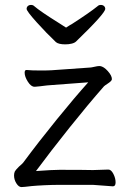

<svg xmlns="http://www.w3.org/2000/svg" viewBox="-20 -749 530 779"><path d="M449 -9Q449 7 438 7L411 5Q391 3 357 1H222Q193 1 161 2.5Q129 4 108 6Q76 10 67 10Q56 10 46.5 -5Q37 -20 37 -37Q37 -46 40 -53Q42 -58 57 -73Q71 -85 74 -89Q137 -174 210.5 -264.5Q284 -355 338 -415L191 -404Q172 -403 143 -399L122 -397H120Q106 -397 93 -417.5Q80 -438 80 -454Q80 -465 87 -465H89Q106 -463 144 -463Q176 -463 190 -464L346 -475Q350 -475 363 -478Q376 -481 382 -481H386Q401 -479 417.5 -460.5Q434 -442 434 -428Q434 -421 419.5 -411.5Q405 -402 402 -399Q337 -325 261.5 -230.5Q186 -136 126 -55Q194 -60 222 -60Q322 -60 357 -59L419 -61H420Q431 -61 440 -43.5Q449 -26 449 -9ZM106 -729Q114 -729 119 -724Q143 -703 220 -655L248 -637Q268 -650 271 -651Q344 -698 376 -724Q381 -729 389 -729Q397 -729 402 -724.5Q407 -720 407 -713Q407 -695 289 -581Q283 -575 271 -572Q259 -569 245 -569Q218 -569 207 -578Q168 -615 128 -659.5Q88 -704 88 -713Q88 -720 93 -724.5Q98 -729 106 -729Z"/></svg>

Font: Iansui 0.93
Style: Regular
Weight: 400
Designer: But Ko / Fontworks Inc.
Foundry: zi-hi.com / Fontworks Inc.
Version: Version 0.931